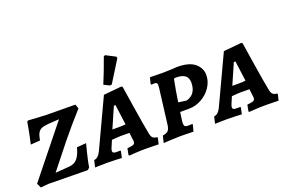

<svg xmlns="http://www.w3.org/2000/svg" viewBox="-100 -1118 2182 1465"><g transform="rotate(-20 991.0 -385.5)"><path d="M82 -2 20 4 3 -33 328 -438 235 -432Q200 -429 181.5 -420Q163 -411 153 -392Q143 -373 136 -335L60 -330Q64 -347 75.5 -402Q87 -457 94 -503L103 -510L245 -502L484 -500L496 -465Q398 -356 322.5 -262.5Q247 -169 164 -63L281 -72Q321 -76 344.5 -103.5Q368 -131 384 -190L460 -196Q455 -178 440.5 -119.5Q426 -61 418 -13L402 2Z M985 -53 989 -47 977 2Q966 2 936.5 1Q907 0 876 0Q833 0 791 2.5Q749 5 737 6L733 0L743 -51Q782 -55 794 -61Q806 -67 806 -83Q806 -95 804 -103L798 -156L728 -157Q708 -157 687 -155Q666 -153 654 -152L631 -98Q624 -81 624 -72Q624 -62 630.5 -57.5Q637 -53 653 -53H686L689 -48L678 4Q667 3 629.5 1.5Q592 0 560 0Q526 0 498 1Q470 2 461 2L474 -53Q492 -56 505 -67.5Q518 -79 530 -103L714 -496L860 -510L869 -504Q876 -459 897.5 -321Q919 -183 934 -107Q938 -79 949.5 -67Q961 -55 985 -53ZM736 -225Q765 -225 792 -228L770 -392H757L684 -225ZM797 -549 782 -547 736 -570Q770 -650 814 -773L826 -777L903 -737L906 -724Z M1130 -501 1193 -500Q1224 -500 1260.5 -502Q1297 -504 1311 -505Q1408 -505 1454 -466.5Q1500 -428 1500 -372Q1500 -320 1470 -274.5Q1440 -229 1391 -201.5Q1342 -174 1288 -174H1216L1206 -104Q1205 -97 1205 -85Q1205 -68 1212.5 -61.5Q1220 -55 1238 -55L1272 -56Q1272 -55 1273 -53.5Q1274 -52 1274 -51L1260 2Q1248 2 1215.5 1Q1183 0 1154 0Q1129 0 1081 2.5Q1033 5 1017 6L1030 -50Q1062 -55 1075 -68.5Q1088 -82 1092 -115L1128 -404Q1129 -411 1129 -422Q1129 -435 1124.5 -440.5Q1120 -446 1109 -446L1081 -445L1077 -452L1090 -502Q1114 -502 1130 -501ZM1373 -356Q1373 -395 1349 -413.5Q1325 -432 1274 -432Q1263 -432 1260.5 -429.5Q1258 -427 1256 -417Q1241 -344 1227 -248L1292 -239Q1332 -249 1352.5 -279Q1373 -309 1373 -356Z M1959 -53 1963 -47 1951 2Q1940 2 1910.5 1Q1881 0 1850 0Q1807 0 1765 2.5Q1723 5 1711 6L1707 0L1717 -51Q1756 -55 1768 -61Q1780 -67 1780 -83Q1780 -95 1778 -103L1772 -156L1702 -157Q1682 -157 1661 -155Q1640 -153 1628 -152L1605 -98Q1598 -81 1598 -72Q1598 -62 1604.5 -57.5Q1611 -53 1627 -53H1660L1663 -48L1652 4Q1641 3 1603.5 1.5Q1566 0 1534 0Q1500 0 1472 1Q1444 2 1435 2L1448 -53Q1466 -56 1479 -67.5Q1492 -79 1504 -103L1688 -496L1834 -510L1843 -504Q1850 -459 1871.5 -321Q1893 -183 1908 -107Q1912 -79 1923.5 -67Q1935 -55 1959 -53ZM1710 -225Q1739 -225 1766 -228L1744 -392H1731L1658 -225Z"/></g></svg>

Font: Alegreya SC
Style: Bold Italic
Weight: 700
Italic angle: -7°
Designer: Juan Pablo del Peral
Foundry: Huerta Tipografica
Version: Version 2.007; ttfautohint (v1.6)